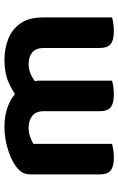

<svg xmlns="http://www.w3.org/2000/svg" viewBox="148 -680 539 876"><g transform="rotate(-90 418.0 -242.5)"><path d="M487.6 -329.2V-215.6H348.2V-312Q348.2 -348.5 327 -365.2Q305.7 -381.9 273.2 -381.9Q250.2 -381.9 231.1 -374.9Q212 -367.9 199.2 -360.2V-215.6H59.8V-372.7Q59.8 -397.3 70.3 -413.3Q80.8 -429.2 101.1 -442.9Q132.7 -464.5 180.2 -478.3Q227.6 -492.2 278.2 -492.2Q326.6 -492.2 368.2 -477.3Q409.8 -462.5 439.4 -432.2Q446.7 -425.5 453.7 -419.2Q460.7 -412.9 464.7 -404.9Q474.3 -389.6 480.9 -369.9Q487.6 -350.3 487.6 -329.2ZM776 -316.7V-215.6H636.6V-312Q636.6 -348.5 616.5 -365.2Q596.4 -381.9 563.3 -381.9Q538.8 -381.9 516.6 -372.1Q494.3 -362.2 478.2 -347.1L405.9 -429.5Q437.9 -454.8 480.2 -473.5Q522.5 -492.2 582.5 -492.2Q634.5 -492.2 678.6 -474.5Q722.7 -456.8 749.4 -418.2Q776 -379.6 776 -316.7ZM59.8 -262H199.2V-1.3Q190.3 1.3 173.3 4.1Q156.4 7 136.5 7Q97 7 78.4 -7.1Q59.8 -21.2 59.8 -58.1ZM348.2 -262H487.6V-1.3Q478.6 1.3 461.5 4.1Q444.4 7 424.9 7Q385 7 366.6 -7.1Q348.2 -21.2 348.2 -58.1ZM636.6 -262H776V-1.3Q767 1.3 749.9 4.1Q732.8 7 713.2 7Q673.4 7 655 -7.1Q636.6 -21.2 636.6 -58.1Z"/></g></svg>

Font: Baloo Tammudu 2
Style: Regular
Weight: 400
Designer: Maithili Shingre, Omkar Shende and Ek Type
Foundry: Ek Type
Version: Version 1.700